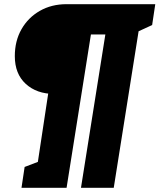

<svg xmlns="http://www.w3.org/2000/svg" viewBox="-20 -730 764 920"><path d="M83 170 98 70 187 36 157 75 214 -302 240 -280Q156 -280 103.5 -328Q51 -376 51 -461Q51 -534 83 -590Q115 -646 171 -678Q227 -710 299 -710H724L709 -610L622 -570L649 -611L525 170H368L492 -610L511 -565H386L423 -611L299 170Z"/></svg>

Font: Bitter Thin Black
Style: Italic
Weight: 900
Italic angle: -9°
Version: Version 3.020